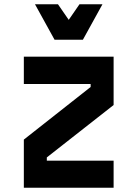

<svg xmlns="http://www.w3.org/2000/svg" viewBox="-20 -874 640 894"><path d="M91 -610H509V-385L198 -141V-126H509V0H91V-224L402 -469V-483H91ZM457 -854 366 -689H234L143 -854H250L337 -728H263L350 -854Z"/></svg>

Font: Martian Mono Condensed SemiBold
Style: Regular
Weight: 600
Width: 3
Designer: Roman Shamin
Foundry: Evil Martians
Version: Version 1.000